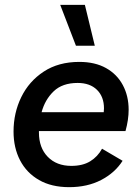

<svg xmlns="http://www.w3.org/2000/svg" viewBox="-20 -765 581 794"><path d="M266 9Q193 9 141.5 -20.5Q90 -50 63 -102Q36 -154 36 -221Q36 -298 68 -363.5Q100 -429 161 -469Q222 -509 308 -509Q373 -509 418.5 -483.5Q464 -458 488 -413Q512 -368 512 -311Q512 -270 499 -223H141Q141 -220 141 -217Q141 -154 177.5 -116.5Q214 -79 275 -79Q322 -79 353 -98Q384 -117 402 -150L487 -100Q455 -50 398 -20.5Q341 9 266 9ZM301 -422Q238 -422 202 -387.5Q166 -353 152 -301H409Q410 -309 410 -317Q410 -365 381 -393.5Q352 -422 301 -422ZM331 -745 372 -576H294L229 -745Z"/></svg>

Font: Prodigy Sans Medium
Style: Italic
Weight: 500
Italic angle: -13°
Designer: Wei Huang
Foundry: Wei Huang
Version: Version 1.003; ttfautohint (v1.8.3)